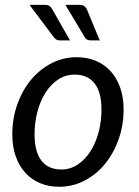

<svg xmlns="http://www.w3.org/2000/svg" viewBox="-20 -744 559 772"><path d="M226.5 -62.5Q263 -62.5 292.8 -82.5Q322.5 -102.5 343.8 -135.8Q365 -169 376.5 -212.5Q388 -256 388 -303.5Q388 -373.5 360.2 -408.8Q332.5 -444 280.5 -444Q243.5 -444 213.8 -424.2Q184 -404.5 163 -371.5Q142 -338.5 130.5 -295Q119 -251.5 119 -204Q119 -134 146.5 -98.2Q174 -62.5 226.5 -62.5ZM218 7Q176.5 7 142 -7.2Q107.5 -21.5 82.5 -48.5Q57.5 -75.5 43.5 -114.5Q29.5 -153.5 29.5 -203.5Q29.5 -267.5 49.5 -324Q69.5 -380.5 104.5 -422.8Q139.5 -465 186.8 -489.5Q234 -514 288.5 -514Q330 -514 364.5 -499.8Q399 -485.5 424 -458.5Q449 -431.5 463 -392.5Q477 -353.5 477 -304Q477 -240.5 457 -184Q437 -127.5 402.2 -85Q367.5 -42.5 320 -17.8Q272.5 7 218 7ZM297 -724.5Q312 -724.5 319.2 -719.2Q326.5 -714 331 -702.5L381 -581.5H346.5Q337 -581.5 330.8 -584.5Q324.5 -587.5 320 -595.5L243 -724.5ZM158.5 -724.5Q174 -724.5 180.5 -719Q187 -713.5 192.5 -702.5L261.5 -581.5H222.5Q212.5 -581.5 206.8 -584.8Q201 -588 195.5 -595.5L98.5 -724.5Z"/></svg>

Font: Lato 2
Style: Italic
Weight: 400
Italic angle: -7°
Designer: Lukasz Dziedzic with Adam Twardoch and Botio Nikoltchev
Foundry: tyPoland Lukasz Dziedzic
Version: Version 2.015; 2015-08-06; http://www.latofonts.com/